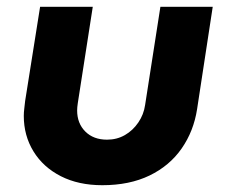

<svg xmlns="http://www.w3.org/2000/svg" viewBox="-20 -533 665 565"><path d="M606 -513 560 -212Q550 -147 514.5 -96Q479 -45 420 -16.5Q361 12 281 12Q211 12 159 -14.5Q107 -41 78.5 -87.5Q50 -134 50 -192Q50 -202 51.5 -214Q53 -226 54 -236L98 -513H253L209 -230Q208 -224 207.5 -218Q207 -212 207 -208Q207 -170 231 -146Q255 -122 295 -122Q324 -122 347.5 -135.5Q371 -149 387 -172.5Q403 -196 407 -224L452 -513Z"/></svg>

Font: MuseoModerno Thin
Style: Bold Italic
Weight: 700
Italic angle: -9°
Version: Version 1.003